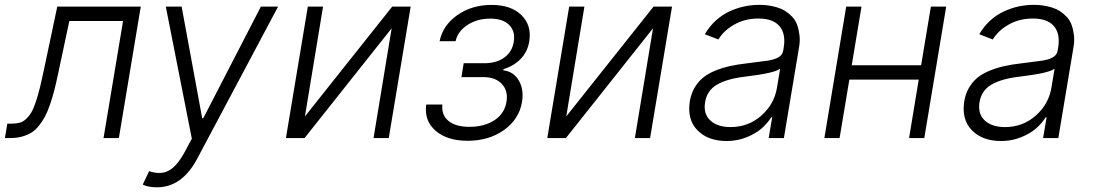

<svg xmlns="http://www.w3.org/2000/svg" viewBox="-36 -573 4543 797"><path d="M-15.6 0 -5.7 -59.7H11.4Q31.2 -59.7 45.8 -63.7Q60.4 -67.8 72.8 -79.5Q85.2 -91.3 94.3 -106.7Q103.3 -122.2 112.7 -150.4Q122.2 -178.6 129.8 -209.9Q137.4 -241.1 147.7 -290.1L201.7 -545.5H548.3L457.4 0H393.8L474.8 -485.8H251.8L205.6 -268.8Q197.1 -228 189.3 -197.8Q181.5 -167.6 171.3 -138.1Q161.2 -108.7 150.2 -88.2Q139.2 -67.8 124.8 -50.1Q110.4 -32.3 93.4 -22Q76.3 -11.7 54.9 -5.9Q33.4 0 7.1 0Z M615.8 204.5Q578.5 204.5 556.5 193.2L583.1 137.4Q629.3 153.4 663.5 135.8Q697.8 118.3 730.5 58.2L760.3 2.8L652.3 -545.5H718L803.3 -82.4H807.9L1046.9 -545.5H1118.3L782.7 85.6Q719.5 204.5 615.8 204.5Z M1229.8 -89.8 1592 -545.5H1668.7L1577.8 0H1514.6L1589.8 -455.6L1228.3 0H1150.9L1241.8 -545.5H1305Z M1733.3 -139.2H1800.4Q1795.8 -95.5 1825.8 -71Q1855.8 -46.5 1913 -46.5Q1973.7 -46.5 2016 -73.7Q2058.2 -100.9 2066.4 -150.2Q2073.9 -195.3 2047.9 -223.7Q2022 -252.1 1974.4 -252.8H1879.3L1888.8 -310.7H1983.3Q2031.2 -313.2 2060.7 -336.6Q2090.2 -360.1 2096.6 -399.1Q2103.7 -443.2 2077.6 -469.5Q2051.5 -495.7 1998.9 -495.7Q1945 -495.7 1904.7 -469.5Q1864.3 -443.2 1855.1 -402H1788.7Q1802.6 -468.4 1862.7 -510.5Q1922.9 -552.6 2004.6 -552.6Q2085.9 -552.6 2128.9 -509.8Q2171.9 -467 2160.9 -400.9Q2153.8 -357.6 2125 -328.1Q2096.2 -298.7 2054.3 -286.2L2053.3 -280.9Q2095.5 -276.3 2117.4 -239.2Q2139.2 -202.1 2131 -150.2Q2119 -78.1 2056.3 -33.4Q1993.6 11.4 1905.2 11.4Q1820 11.4 1772 -30.4Q1724.1 -72.1 1733.3 -139.2Z M2314.6 -89.8 2676.8 -545.5H2753.6L2662.6 0H2599.4L2674.7 -455.6L2313.2 0H2235.8L2326.7 -545.5H2389.9Z M2980.5 12.4Q2903.4 12.4 2859.6 -31.8Q2815.7 -76 2827.4 -152.3Q2832.7 -183.9 2847.1 -208.6Q2861.5 -233.3 2881.9 -250.2Q2902.3 -267 2931.6 -279.1Q2960.9 -291.2 2992.4 -298.3Q3023.8 -305.4 3063.9 -310Q3143.8 -320 3154.1 -321.7Q3197.1 -329.5 3209.2 -347.7Q3213.8 -354.4 3215.2 -363.3L3217.3 -376.1Q3226.6 -432.5 3199.8 -464.3Q3172.9 -496.1 3112.2 -496.1Q3056.1 -496.1 3012.3 -471.2Q2968.4 -446.4 2946 -409.1L2889.9 -430.8Q2908.4 -463.1 2934.8 -487.2Q2961.3 -511.4 2991.5 -525.4Q3021.7 -539.4 3052.9 -546.2Q3084.2 -552.9 3116.8 -552.9Q3135.7 -552.9 3153.4 -550.4Q3171.2 -547.9 3190 -542.3Q3208.8 -536.6 3223.7 -527.2Q3238.6 -517.8 3252.1 -503.7Q3265.6 -489.7 3272.7 -470.5Q3279.8 -451.3 3282.8 -426.5Q3285.9 -401.6 3279.8 -370.4L3218 0H3154.8L3169.4 -86.3H3165.5Q3149.1 -60.4 3124.6 -39.1Q3100.1 -17.8 3061.8 -2.7Q3023.4 12.4 2980.5 12.4ZM2996.4 -45.5Q3070.3 -45.5 3124.1 -92.9Q3177.9 -140.3 3189.3 -209.2L3202.4 -288Q3180.8 -269.5 3055.4 -254.6Q2980.8 -245.7 2939.8 -221.4Q2898.8 -197.1 2891 -149.5Q2882.8 -100.9 2912.3 -73.2Q2941.8 -45.5 2996.4 -45.5Z M3540.1 -545.5 3499.6 -302.2H3787.6L3828.1 -545.5H3891.7L3800.8 0H3737.6L3777.7 -242.5H3489.7L3449.2 0H3386L3476.6 -545.5Z M4119.7 12.4Q4042.6 12.4 3998.8 -31.8Q3954.9 -76 3966.6 -152.3Q3971.9 -183.9 3986.3 -208.6Q4000.7 -233.3 4021.1 -250.2Q4041.5 -267 4070.8 -279.1Q4100.1 -291.2 4131.6 -298.3Q4163 -305.4 4203.1 -310Q4283 -320 4293.3 -321.7Q4336.3 -329.5 4348.4 -347.7Q4353 -354.4 4354.4 -363.3L4356.5 -376.1Q4365.8 -432.5 4339 -464.3Q4312.1 -496.1 4251.4 -496.1Q4195.3 -496.1 4151.5 -471.2Q4107.6 -446.4 4085.2 -409.1L4029.1 -430.8Q4047.6 -463.1 4074 -487.2Q4100.5 -511.4 4130.7 -525.4Q4160.9 -539.4 4192.1 -546.2Q4223.4 -552.9 4256 -552.9Q4274.9 -552.9 4292.6 -550.4Q4310.4 -547.9 4329.2 -542.3Q4348 -536.6 4362.9 -527.2Q4377.8 -517.8 4391.3 -503.7Q4404.8 -489.7 4411.9 -470.5Q4419 -451.3 4422.1 -426.5Q4425.1 -401.6 4419 -370.4L4357.2 0H4294L4308.6 -86.3H4304.7Q4288.4 -60.4 4263.8 -39.1Q4239.3 -17.8 4201 -2.7Q4162.6 12.4 4119.7 12.4ZM4135.7 -45.5Q4209.5 -45.5 4263.3 -92.9Q4317.1 -140.3 4328.5 -209.2L4341.6 -288Q4320 -269.5 4194.6 -254.6Q4120 -245.7 4079 -221.4Q4038 -197.1 4030.2 -149.5Q4022 -100.9 4051.5 -73.2Q4081 -45.5 4135.7 -45.5Z"/></svg>

Font: Karasuma Gothic
Style: Light Italic
Weight: 300
Italic angle: 9.39998°
Designer: Rasmus Andersson / Ryoko Nishizuka
Foundry: rsms
Version: Version 1.00